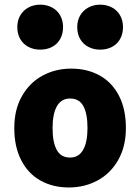

<svg xmlns="http://www.w3.org/2000/svg" viewBox="-20 -808 613 840"><path d="M291.5 -507.8Q362.3 -507.8 416.5 -477.5Q470.7 -447.3 500.7 -388.7Q530.8 -330.1 530.8 -248Q530.8 -167 497.1 -107.9Q463.4 -48.8 406.5 -18.3Q349.6 12.2 281.7 12.2Q210.9 12.2 157 -18.1Q103 -48.3 72.8 -107.2Q42.5 -166 42.5 -248Q42.5 -329.1 76.2 -387.9Q109.9 -446.8 166.5 -477.3Q223.1 -507.8 291.5 -507.8ZM286.6 -118.7Q324.7 -118.7 343.8 -152.6Q362.8 -186.5 362.8 -248Q362.8 -310.5 344.7 -343.8Q326.7 -377 286.6 -377Q248 -377 229 -343.3Q210 -309.6 210 -248Q210 -185.5 228.3 -152.1Q246.6 -118.7 286.6 -118.7ZM418 -787.6Q446.8 -787.6 469.7 -775.4Q492.7 -763.2 505.4 -740.7Q518.1 -718.3 518.1 -689.5Q518.1 -659.7 505.4 -637.2Q492.7 -614.7 470 -602.8Q447.3 -590.8 418 -590.8Q389.2 -590.8 366.2 -603Q343.3 -615.2 330.6 -637.5Q317.9 -659.7 317.9 -689.5Q317.9 -718.3 330.8 -740.5Q343.8 -762.7 366.5 -775.1Q389.2 -787.6 418 -787.6ZM155.8 -787.6Q184.6 -787.6 207.5 -775.4Q230.5 -763.2 243.2 -740.7Q255.9 -718.3 255.9 -689.5Q255.9 -659.7 243.2 -637.2Q230.5 -614.7 207.8 -602.8Q185.1 -590.8 155.8 -590.8Q127 -590.8 104 -603Q81.1 -615.2 68.4 -637.5Q55.7 -659.7 55.7 -689.5Q55.7 -718.3 68.6 -740.5Q81.5 -762.7 104.2 -775.1Q127 -787.6 155.8 -787.6Z"/></svg>

Font: Lesson One Extra
Style: Regular
Weight: 800
Designer: But Ko, Victor Gaultney, Annie Olsen, Julie Remington, Don Collingsworth, Eric Hays, Becca Hirsbrunner
Version: Version 1.100